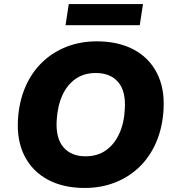

<svg xmlns="http://www.w3.org/2000/svg" viewBox="-20 -921 867 952"><path d="M400 11Q294 11 217.5 -30Q141 -71 102 -147Q63 -223 69 -327Q74 -415 104.5 -487Q135 -559 187 -610Q239 -661 308.5 -688.5Q378 -716 460 -716Q566 -716 642.5 -675.5Q719 -635 758 -559Q797 -483 791 -379Q786 -290 755.5 -218Q725 -146 673 -95Q621 -44 551.5 -16.5Q482 11 400 11ZM404 -146Q463 -146 505 -175.5Q547 -205 571.5 -258.5Q596 -312 599 -383Q604 -470 565.5 -514.5Q527 -559 455 -559Q397 -559 355 -530Q313 -501 289 -448Q265 -395 261 -323Q256 -236 294.5 -191Q333 -146 404 -146ZM305 -796 321 -901H689L673 -796Z"/></svg>

Font: Nunito Sans 10pt Black
Style: Italic
Weight: 900
Italic angle: -9°
Designer: Vernon Adams
Foundry: Vernon Adams
Version: Version 3.101;gftools[0.9.27]